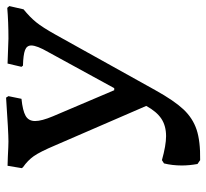

<svg xmlns="http://www.w3.org/2000/svg" viewBox="-44 -644 695 648"><g transform="rotate(-90 304.0 -319.5)"><path d="M608 -636 597 -588Q571 -567 553.5 -545.5Q536 -524 511 -479L324 -143Q289 -80 259.5 -48.5Q230 -17 191 -4Q152 9 88 8L75 -1Q70 -29 70 -54Q70 -86 77 -114L88 -121Q138 -107 169 -107Q204 -107 228 -123Q252 -139 271 -174L138 -481Q116 -533 101.5 -553.5Q87 -574 64 -590L61 -594L69 -642L100 -641Q138 -639 151 -639Q182 -639 299 -647L304 -639L295 -595Q255 -591 237.5 -581Q220 -571 220 -549Q220 -527 236 -489L324 -282H331L453 -505Q475 -543 475 -562Q475 -577 459.5 -583Q444 -589 407 -590L403 -595L414 -642L498 -639Q555 -639 602 -643Z"/></g></svg>

Font: Alegreya SC Medium
Style: Italic
Weight: 500
Italic angle: -7°
Designer: Juan Pablo del Peral
Foundry: Huerta Tipografica
Version: Version 2.007; ttfautohint (v1.6)